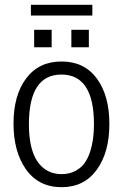

<svg xmlns="http://www.w3.org/2000/svg" viewBox="-20 -778 515 804"><path d="M109.4 -712.9V-757.8H366.7V-712.9ZM123 -580.1V-653.3H196.3V-580.1ZM278.8 -580.1V-653.3H352.1V-580.1ZM237.8 5.9Q141.6 5.9 88.4 -69.3Q36.6 -143.1 36.6 -261Q36.6 -378.9 89.6 -449.7Q142.6 -520.5 237.8 -520.5Q333 -520.5 385.5 -449.2Q438 -377.9 438 -258.8Q438 -139.6 385 -66.9Q332 5.9 237.8 5.9ZM101.1 -257.8Q101.1 -103 181.6 -61.5Q206.1 -48.8 237.8 -48.8Q269.5 -48.8 294.2 -61.5Q318.8 -74.2 333.5 -94.2Q348.1 -114.3 357.4 -142.6Q373.5 -191.9 373.5 -257.3Q373.5 -465.8 237.3 -465.8Q101.1 -465.8 101.1 -257.8Z"/></svg>

Font: News Cycle
Style: Regular
Weight: 500
Version: Version 0.5.2